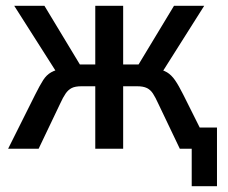

<svg xmlns="http://www.w3.org/2000/svg" viewBox="-20 -512 786 661"><path d="M640 129V0H610V-73H727V129ZM8 0 101 -186Q117 -218 128.5 -236Q140 -254 156 -263Q172 -272 199 -277L183 -250L29 -492H133L255 -290H308V-492H404V-290H457L579 -492H683L530 -250L513 -277Q540 -272 555 -263Q570 -254 582.5 -236Q595 -218 611 -186L704 0H599L525 -155Q515 -177 506.5 -190Q498 -203 485.5 -209Q473 -215 453 -215H404V0H308V-215H260Q239 -215 227 -209Q215 -203 206 -190Q197 -177 187 -155L113 0Z"/></svg>

Font: Nunito Sans 10pt Condensed SemiBold
Style: Regular
Weight: 600
Width: 3
Designer: Vernon Adams
Foundry: Vernon Adams
Version: Version 3.101;gftools[0.9.27]